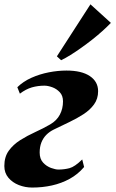

<svg xmlns="http://www.w3.org/2000/svg" viewBox="-28 -834 520 864"><path d="M117 10Q85.5 10 56.8 -1.2Q28 -12.5 9.8 -34.2Q-8.5 -56 -8.5 -87Q-8.5 -128 11.5 -155.8Q31.5 -183.5 63.2 -203.5Q95 -223.5 130.8 -239.8Q166.5 -256 197.5 -274Q227 -291 241.2 -317.8Q255.5 -344.5 255.5 -378Q255.5 -403.5 241 -419Q226.5 -434.5 207 -441.5Q187.5 -448.5 172 -448.5Q142.5 -448.5 115.5 -440.8Q88.5 -433 61.5 -412.5L50 -441.5Q76.5 -467.5 113.5 -484Q150.5 -500.5 191.5 -508.5Q232.5 -516.5 271 -516.5Q339.5 -516.5 376.5 -491.5Q413.5 -466.5 413.5 -423.5Q413.5 -389.5 395.2 -364.2Q377 -339 347.2 -319.8Q317.5 -300.5 282.5 -284Q247.5 -267.5 214 -251Q194.5 -241.5 180.2 -227Q166 -212.5 158.2 -192.8Q150.5 -173 150.5 -147.5Q150.5 -119 166 -102.2Q181.5 -85.5 201.8 -78.2Q222 -71 235 -71Q260.5 -71 284.5 -77.2Q308.5 -83.5 342 -116.5L350.5 -82.5Q322.5 -49.5 285.5 -29.2Q248.5 -9 205.8 0.5Q163 10 117 10ZM228 -580.5 379 -814.5 471 -731Q454.5 -714 433 -694.5Q411.5 -675 387 -655.8Q362.5 -636.5 337.5 -618.8Q312.5 -601 289.2 -586.5Q266 -572 247 -563Z"/></svg>

Font: Merriweather 144pt Black
Style: Italic
Weight: 900
Italic angle: -7.8°
Version: Version 2.101